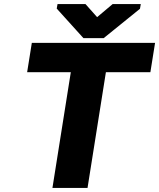

<svg xmlns="http://www.w3.org/2000/svg" viewBox="-20 -921 780 941"><path d="M113 -567H327L237 0H409L499 -567H717L740 -711H136ZM258 -879 389 -734H488L666 -878L670 -901H532L456 -837L399 -901H262Z"/></svg>

Font: Asimov Pro
Style: UltObl
Weight: 900
Designer: Google
Version: Version 2.000980; 2014